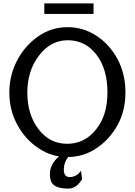

<svg xmlns="http://www.w3.org/2000/svg" viewBox="-20 -905 793 1131"><path d="M390 138Q356 138 356 94Q356 51 386 14L397 0L347 -1Q339 6 330 14Q274 61 274 120Q274 152 284 170Q305 206 383 206Q430 206 464 150L457 101Q431 138 390 138ZM207 -32Q283 20 377 20Q471 20 547 -31Q622 -80 672 -167Q719 -253 719 -361Q719 -469 672 -558Q624 -645 547 -695Q470 -745 377 -745Q284 -745 207 -692Q129 -639 82 -551Q35 -463 35 -360Q35 -256 82 -170Q129 -83 207 -32ZM381 -668Q484 -667 549 -582Q613 -497 613 -361Q613 -225 546 -143Q479 -58 376 -58Q272 -58 207 -144Q141 -230 141 -359Q141 -489 210 -578Q278 -668 380 -668ZM531 -885H241V-823H531Z"/></svg>

Font: Sawarabi Gothic
Style: Regular
Weight: 400
Designer: mshio (mshio@users.sourceforge.jp)
Version: Version 20141215